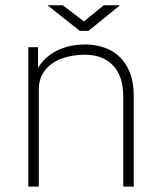

<svg xmlns="http://www.w3.org/2000/svg" viewBox="-20 -692 601 712"><path d="M85 -517H121V-440L125 -446.5Q140 -470 164.8 -488.2Q189.5 -506.5 222.8 -516.8Q256 -527 295 -527Q348 -527 388.8 -506Q429.5 -485 452.8 -442Q476 -399 476 -335V0H437V-335Q437 -409 399.5 -449Q362 -489 295 -489Q247.5 -489 208.8 -474.8Q170 -460.5 147 -431.5Q124 -402.5 124 -360V0H85ZM425 -672.5 308 -577.5H276L156 -672.5H213L291 -612.5L365 -672.5Z"/></svg>

Font: Public Sans VF
Style: Regular
Weight: 400
Designer: Pablo Impallari, Rodrigo Fuenzalida (Modified by Dan O. Williams and USWDS)
Version: Version 1.003